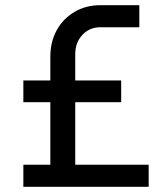

<svg xmlns="http://www.w3.org/2000/svg" viewBox="-20 -720 638 740"><path d="M70 0V-85H174V-501Q174 -558 198 -602.5Q222 -647 266 -673.5Q310 -700 367 -700H517V-615H367Q325 -615 297.5 -585.5Q270 -556 270 -511V-85H553V0ZM70 -326V-410H447V-326Z"/></svg>

Font: MuseoModerno Thin
Style: Regular
Weight: 400
Version: Version 1.003